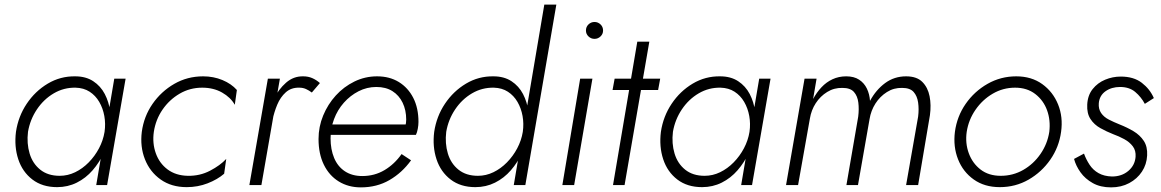

<svg xmlns="http://www.w3.org/2000/svg" viewBox="-20 -800 5017 830"><path d="M474 -460 396 0H443L523 -460ZM49 -230Q41 -166 59 -111.5Q77 -57 120 -24Q163 9 227 9Q273 9 312 -10.5Q351 -30 380.5 -64Q410 -98 429.5 -140.5Q449 -183 456 -230Q462 -274 456.5 -316.5Q451 -359 433 -393.5Q415 -428 383 -449Q351 -470 305 -470Q241 -471 186.5 -438.5Q132 -406 95.5 -351.5Q59 -297 49 -230ZM101 -230Q110 -283 139.5 -327Q169 -371 212.5 -396.5Q256 -422 307 -421Q342 -420 367.5 -403.5Q393 -387 409 -359.5Q425 -332 431 -298.5Q437 -265 432 -230Q426 -193 408 -159Q390 -125 363.5 -98Q337 -71 305 -55.5Q273 -40 238 -40Q187 -40 154 -66.5Q121 -93 108 -136.5Q95 -180 101 -230Z M645 -230Q653 -283 682.5 -326Q712 -369 756.5 -395Q801 -421 854 -421Q903 -421 940 -400Q977 -379 995 -347L1004 -411Q980 -438 941.5 -454Q903 -470 858 -470Q790 -470 733.5 -437.5Q677 -405 639.5 -351Q602 -297 593 -230Q585 -166 606.5 -111.5Q628 -57 674.5 -24Q721 9 787 9Q835 9 877.5 -7.5Q920 -24 949 -49L958 -113Q932 -85 888 -62Q844 -39 792 -40Q740 -41 704.5 -67.5Q669 -94 653.5 -137.5Q638 -181 645 -230Z M1190 -460H1138L1058 0H1110ZM1328 -400 1363 -441Q1347 -455 1329.5 -462.5Q1312 -470 1291 -470Q1249 -471 1216.5 -442.5Q1184 -414 1163 -371Q1142 -328 1134 -281H1158Q1165 -315 1178.5 -347.5Q1192 -380 1215.5 -401Q1239 -422 1274 -421Q1290 -421 1303 -415Q1316 -409 1328 -400Z M1540 10Q1609 10 1663.5 -21.5Q1718 -53 1757 -107L1716 -134Q1685 -90 1642 -64.5Q1599 -39 1546 -39Q1502 -39 1471 -59.5Q1440 -80 1424.5 -117Q1409 -154 1409 -202Q1409 -245 1424 -285Q1439 -325 1466.5 -356Q1494 -387 1530 -405.5Q1566 -424 1607 -424Q1648 -424 1676.5 -406Q1705 -388 1720.5 -356Q1736 -324 1736 -283Q1736 -268 1732 -254.5Q1728 -241 1723 -231L1745 -262H1392V-217H1778Q1783 -227 1786 -243Q1789 -259 1789 -273Q1789 -333 1766.5 -377Q1744 -421 1704 -445.5Q1664 -470 1610 -470Q1558 -470 1512 -447.5Q1466 -425 1431.5 -387Q1397 -349 1377 -300.5Q1357 -252 1357 -199Q1357 -135 1380 -88Q1403 -41 1444.5 -15.5Q1486 10 1540 10Z M2333 -780 2201 0H2251L2385 -780ZM1857 -230Q1849 -166 1867 -111.5Q1885 -57 1928 -24Q1971 9 2035 9Q2081 9 2120 -10.5Q2159 -30 2188.5 -64Q2218 -98 2237.5 -140.5Q2257 -183 2264 -230Q2270 -274 2264.5 -316.5Q2259 -359 2241 -393.5Q2223 -428 2191 -449Q2159 -470 2113 -470Q2049 -471 1994.5 -438.5Q1940 -406 1903.5 -351.5Q1867 -297 1857 -230ZM1909 -230Q1918 -283 1947.5 -327Q1977 -371 2020.5 -396.5Q2064 -422 2115 -421Q2150 -420 2175.5 -403.5Q2201 -387 2217 -359.5Q2233 -332 2239 -298.5Q2245 -265 2240 -230Q2234 -193 2216 -159Q2198 -125 2171.5 -98Q2145 -71 2113 -55.5Q2081 -40 2046 -40Q1995 -40 1962 -66.5Q1929 -93 1916 -136.5Q1903 -180 1909 -230Z M2513 -668Q2513 -653 2524 -642.5Q2535 -632 2550 -632Q2565 -632 2576 -642.5Q2587 -653 2587 -668Q2587 -684 2576 -694.5Q2565 -705 2550 -705Q2535 -705 2524 -694.5Q2513 -684 2513 -668ZM2488 -460 2411 0H2462L2541 -460Z M2637 -460 2628 -411H2825L2834 -460ZM2735 -620 2630 0H2680L2787 -620Z M3262 -460 3184 0H3231L3311 -460ZM2837 -230Q2829 -166 2847 -111.5Q2865 -57 2908 -24Q2951 9 3015 9Q3061 9 3100 -10.5Q3139 -30 3168.5 -64Q3198 -98 3217.5 -140.5Q3237 -183 3244 -230Q3250 -274 3244.5 -316.5Q3239 -359 3221 -393.5Q3203 -428 3171 -449Q3139 -470 3093 -470Q3029 -471 2974.5 -438.5Q2920 -406 2883.5 -351.5Q2847 -297 2837 -230ZM2889 -230Q2898 -283 2927.5 -327Q2957 -371 3000.5 -396.5Q3044 -422 3095 -421Q3130 -420 3155.5 -403.5Q3181 -387 3197 -359.5Q3213 -332 3219 -298.5Q3225 -265 3220 -230Q3214 -193 3196 -159Q3178 -125 3151.5 -98Q3125 -71 3093 -55.5Q3061 -40 3026 -40Q2975 -40 2942 -66.5Q2909 -93 2896 -136.5Q2883 -180 2889 -230Z M4000 -302Q4006 -346 3998.5 -384Q3991 -422 3967 -446Q3943 -470 3897 -470Q3846 -470 3806.5 -441Q3767 -412 3741 -364Q3739 -393 3727.5 -417Q3716 -441 3694 -455.5Q3672 -470 3638 -470Q3606 -470 3579 -457.5Q3552 -445 3531 -422.5Q3510 -400 3495 -372L3510 -460H3458L3378 0H3430L3481 -287Q3487 -324 3506.5 -354Q3526 -384 3556 -402.5Q3586 -421 3622 -420Q3656 -420 3671.5 -402.5Q3687 -385 3690.5 -356.5Q3694 -328 3690 -296L3639 0H3689L3739 -285Q3745 -322 3764.5 -352.5Q3784 -383 3814 -402Q3844 -421 3880 -420Q3914 -420 3929.5 -402.5Q3945 -385 3949 -356.5Q3953 -328 3949 -296L3897 0H3949Z M4108 -230Q4100 -166 4121.5 -111.5Q4143 -57 4189.5 -24Q4236 9 4302 9Q4370 9 4426.5 -23.5Q4483 -56 4520.5 -110Q4558 -164 4567 -230Q4576 -294 4554 -348.5Q4532 -403 4485.5 -436.5Q4439 -470 4373 -470Q4306 -470 4249 -437.5Q4192 -405 4154.5 -351Q4117 -297 4108 -230ZM4159 -230Q4167 -282 4197 -325.5Q4227 -369 4271.5 -395Q4316 -421 4368 -421Q4420 -421 4455.5 -393.5Q4491 -366 4506.5 -323Q4522 -280 4516 -230Q4508 -178 4478 -134.5Q4448 -91 4403.5 -65.5Q4359 -40 4306 -40Q4254 -40 4219 -67Q4184 -94 4168 -137.5Q4152 -181 4159 -230Z M4666 -136 4623 -113Q4631 -83 4651 -55Q4671 -27 4704 -8.5Q4737 10 4783 10Q4827 10 4861.5 -8.5Q4896 -27 4916.5 -58Q4937 -89 4939 -128Q4941 -166 4924.5 -191Q4908 -216 4880.5 -232.5Q4853 -249 4820 -262Q4795 -272 4773.5 -283Q4752 -294 4740 -311.5Q4728 -329 4730 -354Q4733 -387 4759 -405.5Q4785 -424 4822 -424Q4862 -424 4887.5 -402.5Q4913 -381 4929 -351L4968 -376Q4951 -415 4916 -442Q4881 -469 4825 -469Q4790 -469 4757.5 -455.5Q4725 -442 4703.5 -415Q4682 -388 4680 -348Q4678 -310 4694 -285.5Q4710 -261 4737 -246Q4764 -231 4792 -220Q4817 -211 4840 -198.5Q4863 -186 4877 -167.5Q4891 -149 4889 -122Q4886 -85 4857.5 -61Q4829 -37 4787 -37Q4753 -38 4729 -51.5Q4705 -65 4690 -88Q4675 -111 4666 -136Z"/></svg>

Font: Jost Light
Style: Italic
Weight: 300
Italic angle: -5°
Version: Version 3.710